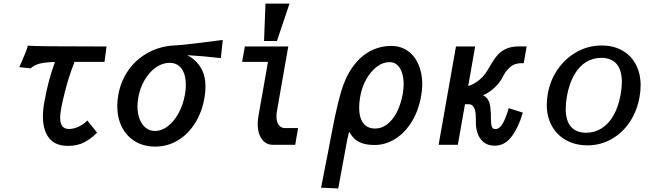

<svg xmlns="http://www.w3.org/2000/svg" viewBox="-20 -810 3640 1074"><path d="M100.5 -463Q117 -501.5 124.5 -520Q132 -538.5 135.5 -554.5Q173 -550 576 -550L564.5 -464H397Q356.5 -362.5 330.5 -244Q316.5 -182.5 316.5 -150.5Q316.5 -88.5 365.5 -88.5Q392.5 -88.5 420.5 -101.8Q448.5 -115 468.5 -136L523 -68Q491 -35 452.5 -14.5Q414 6 360 6Q289 6 254.5 -37.8Q220 -81.5 220 -158.5Q220 -195 227.5 -236Q249 -360 287.5 -463.5Q233 -462 202.2 -454.2Q171.5 -446.5 151.5 -427.5L88 -434.5Z M636 -216.5Q636 -249 641.5 -278Q655.5 -357.5 699.5 -419Q743.5 -480.5 810 -516.2Q876.5 -552 956.5 -556Q992.5 -557.5 1052.5 -564.8Q1112.5 -572 1197 -583L1226 -586.5L1215.5 -485Q1103.5 -497.5 1027.5 -501.5Q1129.5 -446.5 1129.5 -325.5Q1129.5 -296.5 1123.5 -262Q1110 -184 1071.8 -122.2Q1033.5 -60.5 975.5 -25.2Q917.5 10 848 10Q784 10 736 -19Q688 -48 662 -99.2Q636 -150.5 636 -216.5ZM1014.5 -281Q1019.5 -309 1019.5 -335.5Q1019.5 -392.5 995.8 -425.5Q972 -458.5 928.5 -458.5Q888.5 -458.5 851.8 -432.8Q815 -407 789 -362.5Q763 -318 753.5 -264Q749 -238.5 749 -215Q749 -175 761 -143.8Q773 -112.5 795.2 -95Q817.5 -77.5 846.5 -77.5Q884.5 -77.5 919.2 -104.2Q954 -131 979.2 -177.5Q1004.5 -224 1014.5 -281Z M1421.5 -116.5Q1421.5 -138.5 1426 -163L1479 -464H1334.5L1349.5 -550H1592.5L1529 -188Q1526.5 -175 1526.5 -159Q1526.5 -127 1540 -110.2Q1553.5 -93.5 1573.5 -93.5H1647.5L1640.5 -54L1631.5 0H1505Q1480.5 0 1461.8 -14Q1443 -28 1432.2 -54.2Q1421.5 -80.5 1421.5 -116.5ZM1599.5 -790 1529 -580.5H1457L1465 -790Z M1776 240 1815.5 38.5 1824.5 -9Q1840 -92 1854.5 -161.2Q1869 -230.5 1888 -297.5Q1912.5 -380.5 1954.5 -438Q1996.5 -495.5 2051.2 -524.2Q2106 -553 2168.5 -553Q2222 -553 2261.2 -525Q2300.5 -497 2321.2 -448.5Q2342 -400 2342 -339.5Q2342 -307.5 2336 -274.5Q2321 -189 2281.8 -126.8Q2242.5 -64.5 2188.8 -31.8Q2135 1 2076.5 1Q2033 1 2005 -9.2Q1977 -19.5 1961.8 -34.8Q1946.5 -50 1933 -72.5Q1927.5 -53.5 1921.2 -22.8Q1915 8 1905.5 63Q1886 172.5 1872 244ZM2233 -285.5Q2238 -316.5 2238 -339.5Q2238 -394 2217.2 -428.2Q2196.5 -462.5 2158.5 -462.5Q2121.5 -462.5 2087.2 -436.2Q2053 -410 2028.5 -365.8Q2004 -321.5 1995 -270Q1989 -236.5 1989 -208Q1989 -152 2011.8 -121.5Q2034.5 -91 2079 -91Q2115 -91 2146.2 -115Q2177.5 -139 2200 -183Q2222.5 -227 2233 -285.5Z M2642 -132V-142.5Q2641.5 -167 2639.2 -184Q2637 -201 2628 -214Q2619 -227 2600.5 -227H2581L2541 0H2433.5L2530.5 -550H2638L2599 -328.5Q2634 -339.5 2664.8 -366Q2695.5 -392.5 2717.5 -435Q2741 -475.5 2760.8 -499.2Q2780.5 -523 2810.5 -536.8Q2840.5 -550.5 2886 -550.5H2926L2909.5 -456.5H2895Q2857.5 -456.5 2831.8 -433.5Q2806 -410.5 2787.5 -370.5Q2773.5 -346.5 2746.8 -320.2Q2720 -294 2682 -277Q2703 -266.5 2712.5 -247.5Q2722 -228.5 2724 -197.5Q2725.5 -188.5 2725.8 -175.5Q2726 -162.5 2726 -150Q2726 -119 2730.5 -103.5Q2735 -88 2751 -88Q2774.5 -88 2792.8 -120.2Q2811 -152.5 2825.5 -205L2904.5 -180Q2881.5 -99.5 2842.8 -47.2Q2804 5 2747.5 5Q2707.5 5 2683.5 -16.2Q2659.5 -37.5 2650 -68.8Q2640.5 -100 2642 -132Z M3038.5 -224.5Q3038.5 -252 3044 -284Q3057.5 -361.5 3100.8 -423.5Q3144 -485.5 3208 -520.5Q3272 -555.5 3345.5 -555.5Q3411 -555.5 3460.2 -528Q3509.5 -500.5 3536.5 -449.8Q3563.5 -399 3563.5 -332Q3563.5 -302 3557.5 -268Q3544 -190 3503.2 -128.5Q3462.5 -67 3401 -32Q3339.5 3 3266 3Q3200 3 3148.2 -25Q3096.5 -53 3067.5 -104.8Q3038.5 -156.5 3038.5 -224.5ZM3452 -283Q3458.5 -319 3458.5 -351Q3458.5 -418.5 3428.8 -452.5Q3399 -486.5 3344 -486.5Q3296.5 -486.5 3257.5 -462.2Q3218.5 -438 3191 -389.5Q3163.5 -341 3151 -270.5Q3144.5 -233.5 3144.5 -201.5Q3144.5 -134.5 3174 -101Q3203.5 -67.5 3258.5 -67.5Q3305 -67.5 3344.2 -91.5Q3383.5 -115.5 3411.5 -163.8Q3439.5 -212 3452 -283Z"/></svg>

Font: JuliaMono SemiBold
Style: Italic
Weight: 600
Italic angle: -9°
Monospace: yes
Designer: cormullion
Foundry: corm
Version: Version 0.056; ttfautohint (v1.8.4)